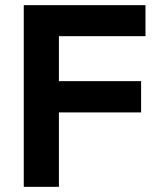

<svg xmlns="http://www.w3.org/2000/svg" viewBox="-20 -723 618 743"><path d="M72 0V-703H208V0ZM172 -288V-409H526V-288ZM172 -583V-703H543V-583Z"/></svg>

Font: Outfit SemiBold
Style: Regular
Weight: 600
Designer: Rodrigo Fuenzalida
Foundry: fragTYPE
Version: Version 1.100;gftools[0.9.27]